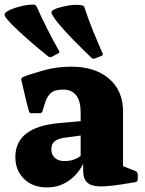

<svg xmlns="http://www.w3.org/2000/svg" viewBox="-39 -804 634 838"><path d="M187 -556Q179 -552 171 -558Q124 -596 84.5 -630.5Q45 -665 13 -697Q-8 -719 -15 -729.5Q-22 -740 -17 -746.5Q-12 -753 4 -761Q27 -771 55 -777.5Q83 -784 108 -784Q118 -783 122 -773Q143 -726 167 -678.5Q191 -631 218 -583Q224 -575 215 -571ZM375 -549Q367 -545 360 -552Q316 -594 279.5 -631.5Q243 -669 213 -705Q195 -728 189 -739.5Q183 -751 188.5 -756.5Q194 -762 210 -768Q235 -776 263 -780.5Q291 -785 317 -781Q326 -781 330 -771Q346 -721 366 -672Q386 -623 408 -573Q413 -564 404 -560ZM166 14Q104 14 66 -23Q28 -60 28 -119Q28 -184 75.5 -221Q123 -258 220 -267L335 -277L331 -215L250 -204Q216 -200 200.5 -188Q185 -176 185 -152Q185 -129 200.5 -115Q216 -101 241 -101Q264 -101 280.5 -106.5Q297 -112 307 -119Q317 -126 321 -129L333 -117Q329 -97 316 -74.5Q303 -52 281.5 -31.5Q260 -11 231 1.5Q202 14 166 14ZM313 -314Q313 -363 293.5 -388Q274 -413 237 -413Q219 -413 203.5 -409Q188 -405 176 -391Q164 -377 155 -347L147 -320Q144 -310 135 -310H98Q88 -310 87 -320Q77 -355 69.5 -389Q62 -423 54 -455Q53 -463 61 -468Q97 -482 153.5 -497.5Q210 -513 272 -513Q376 -513 437 -460.5Q498 -408 498 -317V-162H313ZM498 -162V-50L478 -87L553 -57Q562 -53 562 -43V-21Q562 -11 552 -9L497 0Q435 10 397 9.5Q359 9 341.5 -7.5Q324 -24 324 -59V-103L313 -111V-162Z"/></svg>

Font: Hahmlet ExtraBold
Style: Regular
Weight: 800
Designer: Minjoo Ham & Mark Frömberg
Foundry: hypertype
Version: Version 1.002